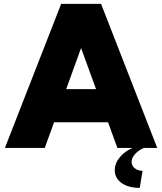

<svg xmlns="http://www.w3.org/2000/svg" viewBox="-20 -752 824 976"><path d="M207.5 0H4.9L291 -732.4H493.7L779.3 0H576.7L529.3 -130.4H254.9ZM316.4 -298.8H468.3L392.1 -507.8ZM690.4 203.1Q633.3 203.1 598.4 178.5Q563.5 153.8 563.5 113.3Q563.5 78.1 589.1 47.1Q614.7 16.1 658.7 -2H715.8Q685.5 10.3 667.2 30.5Q648.9 50.8 648.9 70.8Q648.9 90.3 664.8 103.3Q680.7 116.2 704.6 116.2Z"/></svg>

Font: Kumbh Sans Black
Style: Regular
Weight: 900
Version: Version 1.005